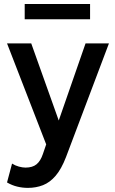

<svg xmlns="http://www.w3.org/2000/svg" viewBox="-20 -711 572 956"><path d="M119 224.5Q92 224.5 66 218.2Q40 212 15 197.5L40 103.5Q55.5 113.5 74 118.5Q92.5 123.5 107 123.5Q142 123.5 162 107Q182 90.5 193.5 56L210 8L15 -495H135.5L272.5 -111L406 -495H522.5L308.5 71.5Q285.5 131 257 164.2Q228.5 197.5 194 211Q159.5 224.5 119 224.5ZM103 -615V-691H428.5V-615Z"/></svg>

Font: Geologica EX
Style: Regular
Weight: 400
Designer: Sindre Bremnes, Frode Helland
Foundry: Monokrom Skriftforlag AS
Version: Version 1.010;gftools[0.9.28]